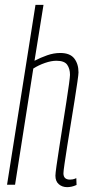

<svg xmlns="http://www.w3.org/2000/svg" viewBox="-20 -760 368 790"><path d="M241 -47Q241 -21 268 -21Q273 -21 279 -22Q285 -23 294 -27L295 1Q284 6 274.5 8Q265 10 256 10Q236 10 222 -2Q208 -14 208 -37Q208 -46 212.5 -78Q217 -110 224 -154.5Q231 -199 238.5 -247.5Q246 -296 253 -340Q260 -384 264 -414.5Q268 -445 268 -452Q268 -477 256.5 -493.5Q245 -510 212 -510Q191 -510 165 -501Q139 -492 117 -478L42 0H9L126 -740H159L122 -510Q147 -523 174 -532.5Q201 -542 228 -542Q268 -542 285.5 -519.5Q303 -497 303 -462Q303 -454 298.5 -423Q294 -392 287 -347.5Q280 -303 272 -254.5Q264 -206 257 -161.5Q250 -117 245.5 -86Q241 -55 241 -47Z"/></svg>

Font: Georama Condensed ExtraLight
Style: Italic
Weight: 200
Width: 3
Italic angle: -9°
Designer: Jean-Baptiste Levee
Foundry: Production Type
Version: Version 1.000